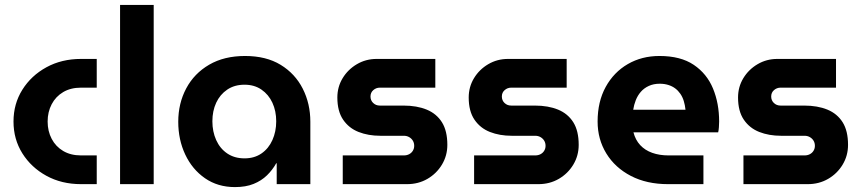

<svg xmlns="http://www.w3.org/2000/svg" viewBox="-20 -750 3516 782"><path d="M310 0Q231 0 169 -34Q107 -68 71 -125.5Q35 -183 35 -255Q35 -327 71 -384.5Q107 -442 169 -476Q231 -510 310 -510H374V-393H310Q268 -393 237.5 -375Q207 -357 190.5 -325.5Q174 -294 174 -255Q174 -216 190.5 -184.5Q207 -153 237.5 -135Q268 -117 310 -117H374V0Z M469 0V-730H606V0Z M937 12Q867 12 815 -24Q763 -60 734.5 -120.5Q706 -181 706 -254Q706 -329 738.5 -390Q771 -451 832 -486.5Q893 -522 978 -522Q1064 -522 1123 -486Q1182 -450 1213 -389Q1244 -328 1244 -254V0H1107V-85H1105Q1090 -58 1067.5 -36Q1045 -14 1013 -1Q981 12 937 12ZM976 -105Q1016 -105 1045 -125Q1074 -145 1089.5 -179.5Q1105 -214 1105 -256Q1105 -298 1089.5 -331.5Q1074 -365 1045 -385Q1016 -405 976 -405Q935 -405 905.5 -385Q876 -365 860.5 -331.5Q845 -298 845 -256Q845 -214 860.5 -179.5Q876 -145 905.5 -125Q935 -105 976 -105Z M1376 0V-117H1625Q1637 -117 1646.5 -122Q1656 -127 1661.5 -136Q1667 -145 1667 -156Q1667 -168 1661.5 -177Q1656 -186 1646.5 -191.5Q1637 -197 1625 -197H1529Q1480 -197 1440.5 -212.5Q1401 -228 1377.5 -262.5Q1354 -297 1354 -353Q1354 -396 1375.5 -431.5Q1397 -467 1433.5 -488.5Q1470 -510 1514 -510H1753V-393H1527Q1512 -393 1500.5 -383Q1489 -373 1489 -357Q1489 -341 1500 -330.5Q1511 -320 1527 -320H1623Q1678 -320 1718 -303.5Q1758 -287 1780 -252Q1802 -217 1802 -160Q1802 -116 1780 -79.5Q1758 -43 1721 -21.5Q1684 0 1638 0Z M1911 0V-117H2160Q2172 -117 2181.5 -122Q2191 -127 2196.5 -136Q2202 -145 2202 -156Q2202 -168 2196.5 -177Q2191 -186 2181.5 -191.5Q2172 -197 2160 -197H2064Q2015 -197 1975.5 -212.5Q1936 -228 1912.5 -262.5Q1889 -297 1889 -353Q1889 -396 1910.5 -431.5Q1932 -467 1968.5 -488.5Q2005 -510 2049 -510H2288V-393H2062Q2047 -393 2035.5 -383Q2024 -373 2024 -357Q2024 -341 2035 -330.5Q2046 -320 2062 -320H2158Q2213 -320 2253 -303.5Q2293 -287 2315 -252Q2337 -217 2337 -160Q2337 -116 2315 -79.5Q2293 -43 2256 -21.5Q2219 0 2173 0Z M2701 0Q2614 0 2549.5 -33.5Q2485 -67 2449.5 -125Q2414 -183 2414 -255Q2414 -336 2447 -396Q2480 -456 2537 -489Q2594 -522 2666 -522Q2752 -522 2805.5 -486Q2859 -450 2884 -389.5Q2909 -329 2909 -255Q2909 -245 2908 -231.5Q2907 -218 2905 -211H2560Q2568 -180 2587.5 -159Q2607 -138 2636.5 -127.5Q2666 -117 2703 -117H2845V0ZM2559 -303H2772Q2770 -322 2765 -338.5Q2760 -355 2751 -368Q2742 -381 2730 -390Q2718 -399 2702 -404Q2686 -409 2667 -409Q2642 -409 2622.5 -400Q2603 -391 2590 -376Q2577 -361 2569.5 -342Q2562 -323 2559 -303Z M3008 0V-117H3257Q3269 -117 3278.5 -122Q3288 -127 3293.5 -136Q3299 -145 3299 -156Q3299 -168 3293.5 -177Q3288 -186 3278.5 -191.5Q3269 -197 3257 -197H3161Q3112 -197 3072.5 -212.5Q3033 -228 3009.5 -262.5Q2986 -297 2986 -353Q2986 -396 3007.5 -431.5Q3029 -467 3065.5 -488.5Q3102 -510 3146 -510H3385V-393H3159Q3144 -393 3132.5 -383Q3121 -373 3121 -357Q3121 -341 3132 -330.5Q3143 -320 3159 -320H3255Q3310 -320 3350 -303.5Q3390 -287 3412 -252Q3434 -217 3434 -160Q3434 -116 3412 -79.5Q3390 -43 3353 -21.5Q3316 0 3270 0Z"/></svg>

Font: MuseoModerno Thin SemiBold
Style: Regular
Weight: 600
Version: Version 1.003